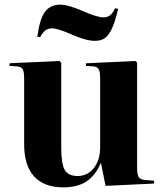

<svg xmlns="http://www.w3.org/2000/svg" viewBox="-20 -785 699 819"><path d="M384.8 -610.8Q347.2 -610.8 287.1 -637.2Q226.6 -664.1 202.1 -664.1Q186.5 -664.1 174.8 -656.2Q163.1 -648.4 150.9 -626L139.2 -628.9Q149.4 -704.6 172.1 -734.9Q194.8 -765.1 236.8 -765.1Q271.5 -765.1 333 -737.8Q395.5 -710.9 420.9 -710.9Q438 -710.9 449 -719.2Q460 -727.5 471.2 -750L483.9 -747.1Q471.2 -691.9 457 -662.4Q442.9 -632.8 426.5 -621.8Q410.2 -610.8 384.8 -610.8ZM250 14.2Q168.5 14.2 125.7 -32.2Q83 -78.6 83 -169.9V-449.2Q83 -480 76.7 -490.2Q70.3 -500.5 50.8 -502L20 -503.9L21 -515.1L232.9 -524.9L241.2 -518.1V-157.2Q241.2 -85.9 256.3 -60.1Q271.5 -34.2 311 -34.2Q353.5 -34.2 380.4 -68.4Q407.2 -102.5 407.2 -157.2V-448.2Q407.2 -477.5 401.4 -489Q395.5 -500.5 377 -502L346.2 -503.9L347.2 -515.1L557.1 -524.9L564.9 -518.1V-67.9Q564.9 -40.5 571.5 -29.8Q578.1 -19 599.1 -17.1L637.2 -14.2V-2L430.2 7.8L411.1 -87.9H409.2Q385.3 -33.7 346.9 -9.8Q308.6 14.2 250 14.2Z"/></svg>

Font: Display Regular
Style: Bold
Weight: 700
Designer: Latin by Veronika Burian and Jose Scaglione. Greek by Irene Vlachou. Cyrillic by Vera Evstafieva.
Foundry: TypeTogether
Version: Version 3.002